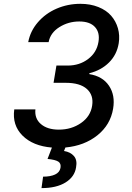

<svg xmlns="http://www.w3.org/2000/svg" viewBox="-20 -757 684 996"><path d="M319.2 8.2 312.1 26.3Q345.5 31.6 363.6 52.6Q381.7 73.5 374.6 111.2Q367.2 160.2 320 189.5Q272.7 218.8 195.3 218.8L203.5 159.4Q241.8 159.4 265.6 148.3Q289.4 137.1 293.7 114.3Q297.9 91.3 282.5 81.3Q267 71.4 226.6 67.5L249.3 8.5Q150.9 0.4 96.8 -53.6Q42.6 -107.6 54 -189.6H163.7Q158.7 -142 192.3 -113.3Q225.9 -84.5 285.2 -84.5Q350.9 -84.5 400.4 -119Q449.9 -153.4 458.1 -209.5Q466.3 -263.1 430.8 -295.3Q395.2 -327.4 321.4 -327.4H257.8L272.7 -416.9H331Q392.4 -416.9 437.1 -450.8Q481.9 -484.7 490.8 -539.8Q498.9 -588.1 472.7 -616.8Q446.4 -645.6 391.3 -645.6Q334.5 -645.6 287.8 -616.1Q241.1 -586.6 232.2 -538.4H126.4Q137.1 -595.9 176.7 -641.7Q216.3 -687.5 274.1 -712.4Q332 -737.2 397 -737.2Q448.9 -737.2 490.4 -720.5Q532 -703.8 556.6 -675.4Q581.3 -647 591.8 -610.1Q602.3 -573.2 595.9 -532.7Q586.3 -473.4 545.6 -432.9Q505 -392.4 443.5 -377.1V-372.5Q512.1 -361.5 545.3 -312.3Q578.5 -263.1 566.8 -193.2Q552.9 -109.4 485.4 -55.2Q418 -1.1 319.2 8.2Z"/></svg>

Font: Karasuma Gothic
Style: Medium Italic
Weight: 500
Italic angle: 9.39998°
Designer: Rasmus Andersson / Ryoko Nishizuka
Foundry: Genbu
Version: Version 1.00